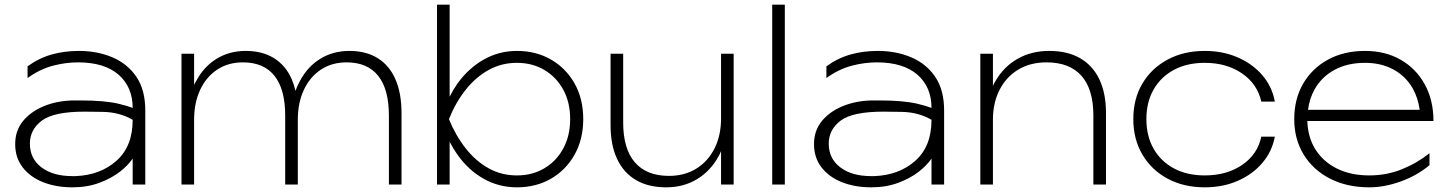

<svg xmlns="http://www.w3.org/2000/svg" viewBox="-20 -790 6198 822"><path d="M290 -360Q309 -360 326 -360Q426 -360 487 -346Q528 -336 548 -328Q548 -417 488 -470Q427 -523 314 -523Q261 -523 206 -508.5Q151 -494 98 -456V-506Q146 -541 200.5 -556.5Q255 -572 318 -572Q397 -572 461.5 -544.5Q526 -517 564 -461Q602 -405 602 -317V0H548V-111Q528 -82 495 -56Q458 -27 406 -7.5Q354 12 290 12Q220 12 164.5 -10Q109 -32 77 -73.5Q45 -115 45 -173Q45 -230 77.5 -270.5Q110 -311 165.5 -334.5Q221 -358 290 -360ZM548 -277Q492 -310 419.5 -311Q347 -312 342 -312Q210 -312 159 -273.5Q108 -235 108 -175Q108 -111 157.5 -73.5Q207 -36 290 -36Q296 -36 303 -36Q409 -40 478.5 -101.5Q548 -163 548 -277Z M757 -560H811V-426Q815 -436 821 -445Q853 -505 907.5 -538.5Q962 -572 1032 -572Q1103 -572 1153 -541Q1203 -510 1229 -451Q1239 -427 1245 -401Q1253 -424 1265 -445Q1297 -505 1351.5 -538.5Q1406 -572 1476 -572Q1547 -572 1597 -541Q1647 -510 1673 -450.5Q1699 -391 1699 -306V0H1645V-295Q1645 -408 1599 -465.5Q1553 -523 1464 -523Q1401 -523 1354 -492Q1307 -461 1281 -405.5Q1255 -350 1255 -277V0H1201V-295Q1201 -408 1155 -465.5Q1109 -523 1020 -523Q957 -523 910 -492Q863 -461 837 -405.5Q811 -350 811 -277V0H757Z M1851 -770H1905V-376Q1920 -406 1939 -433Q1986 -498 2051 -535Q2116 -572 2193 -572Q2275 -572 2339 -535Q2403 -498 2440 -432.5Q2477 -367 2477 -280Q2477 -194 2440 -128Q2403 -62 2339 -25Q2275 12 2193 12Q2116 12 2051 -24.5Q1986 -61 1939 -127Q1920 -154 1905 -183V0H1851ZM2421 -280Q2421 -352 2391.5 -406Q2362 -460 2310.5 -490.5Q2259 -521 2193 -521Q2127 -521 2072 -490.5Q2017 -460 1974 -406Q1931 -352 1902 -280Q1931 -209 1974 -154.5Q2017 -100 2072 -69.5Q2127 -39 2193 -39Q2259 -39 2310.5 -69.5Q2362 -100 2391.5 -154.5Q2421 -209 2421 -280Z M2832 12Q2756 12 2703 -19Q2650 -50 2622 -109.5Q2594 -169 2594 -254V-560H2648V-265Q2648 -153 2698 -95Q2748 -37 2844 -37Q2911 -37 2961 -68Q3011 -99 3039 -154.5Q3067 -210 3067 -283V-560H3121V0H3067V-143Q3062 -131 3056 -120Q3021 -57 2963.5 -22.5Q2906 12 2832 12Z M3286 -770H3340V0H3286Z M3710 -360Q3729 -360 3746 -360Q3846 -360 3907 -346Q3948 -336 3968 -328Q3968 -417 3908 -470Q3847 -523 3734 -523Q3681 -523 3626 -508.5Q3571 -494 3518 -456V-506Q3566 -541 3620.5 -556.5Q3675 -572 3738 -572Q3817 -572 3881.5 -544.5Q3946 -517 3984 -461Q4022 -405 4022 -317V0H3968V-111Q3948 -82 3915 -56Q3878 -27 3826 -7.5Q3774 12 3710 12Q3640 12 3584.5 -10Q3529 -32 3497 -73.5Q3465 -115 3465 -173Q3465 -230 3497.5 -270.5Q3530 -311 3585.5 -334.5Q3641 -358 3710 -360ZM3968 -277Q3912 -310 3839.5 -311Q3767 -312 3762 -312Q3630 -312 3579 -273.5Q3528 -235 3528 -175Q3528 -111 3577.5 -73.5Q3627 -36 3710 -36Q3716 -36 3723 -36Q3829 -40 3898.5 -101.5Q3968 -163 3968 -277Z M4177 -560H4231V-422Q4236 -434 4243 -445Q4278 -505 4337 -538.5Q4396 -572 4472 -572Q4550 -572 4604 -541Q4658 -510 4686.5 -450.5Q4715 -391 4715 -306V0H4661V-295Q4661 -408 4610 -465.5Q4559 -523 4460 -523Q4391 -523 4339.5 -492Q4288 -461 4259.5 -405.5Q4231 -350 4231 -277V0H4177Z M5438 -205Q5426 -141 5384 -92Q5342 -43 5278.5 -15.5Q5215 12 5138 12Q5048 12 4979 -25Q4910 -62 4871 -128Q4832 -194 4832 -280Q4832 -367 4871 -432.5Q4910 -498 4979 -535Q5048 -572 5138 -572Q5215 -572 5278.5 -544.5Q5342 -517 5384 -468.5Q5426 -420 5438 -355H5380Q5363 -431 5297 -476Q5231 -521 5138 -521Q5062 -521 5006 -491Q4950 -461 4919 -407Q4888 -353 4888 -280Q4888 -207 4919 -153Q4950 -99 5006 -69Q5062 -39 5138 -39Q5232 -39 5298 -84Q5364 -129 5380 -205Z M5842 12Q5747 12 5674.5 -25Q5602 -62 5561.5 -128Q5521 -194 5521 -280Q5521 -367 5559.5 -432.5Q5598 -498 5666 -535Q5734 -572 5824 -572Q5911 -572 5977 -534Q6043 -496 6080 -428.5Q6117 -361 6117 -272H5577Q5579 -204 5610 -153Q5643 -99 5702.5 -69Q5762 -39 5842 -39Q5916 -39 5981 -65Q6046 -91 6100 -134V-83Q6048 -39 5978 -13.5Q5908 12 5842 12ZM6058 -320Q6051 -371 6028 -412Q5998 -464 5945.5 -492.5Q5893 -521 5824 -521Q5749 -521 5693.5 -491Q5638 -461 5608 -407Q5586 -368 5580 -320Z"/></svg>

Font: Bounded
Style: Regular
Weight: 200
Designer: Vlad Churkin
Version: Version 1.0